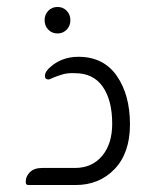

<svg xmlns="http://www.w3.org/2000/svg" viewBox="-20 -531 454 551"><path d="M145 -511Q161 -511 171.5 -500Q182 -489 182 -473Q182 -457 171.5 -446Q161 -435 145 -435Q129 -435 118.5 -446Q108 -457 108 -473Q108 -489 118.5 -500Q129 -511 145 -511ZM197 0H62Q54 0 54 -7V-11Q54 -25 66 -37Q78 -49 101 -49H195Q244 -49 273 -83.5Q302 -118 302 -176Q302 -243 275 -282Q248 -321 195 -321Q175 -322 159.5 -317.5Q144 -313 130 -307Q127 -306 124.5 -304.5Q122 -303 119 -303Q109 -303 109 -313Q109 -326 125 -339Q139 -352 159.5 -360Q180 -368 205 -368Q277 -368 315 -313.5Q353 -259 353 -174Q353 -92 309 -46Q265 0 197 0Z"/></svg>

Font: Zain Light
Style: Regular
Weight: 300
Designer: Zain,Boutros
Foundry: Mobile Telecommunications Company (Zain), 2024
Version: Version 1.51; ttfautohint (v1.8.4)